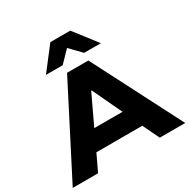

<svg xmlns="http://www.w3.org/2000/svg" viewBox="-216 -1132 1301 1320"><g transform="rotate(-30 434.5 -472.5)"><path d="M-12 0 350 -705H519L881 0H679L586 -193L666 -131H202L281 -193L189 0ZM432 -515 300 -236 266 -282H602L568 -236L436 -515ZM217 -765 356 -945H514L653 -765H520L435 -853L350 -765Z"/></g></svg>

Font: Nunito Sans 10pt SemiExpanded Black
Style: Regular
Weight: 900
Width: 6
Designer: Vernon Adams
Foundry: Vernon Adams
Version: Version 3.101;gftools[0.9.27]